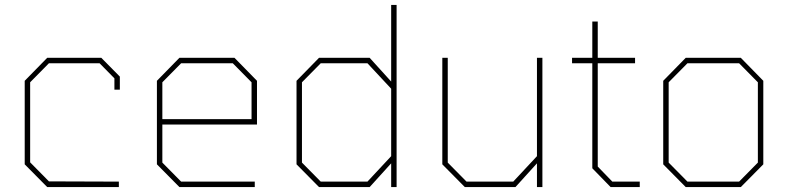

<svg xmlns="http://www.w3.org/2000/svg" viewBox="-20 -757 3189 777"><path d="M171 0 80 -92V-430L171 -523H390L465 -447V-394H443V-440L383 -501H178L102 -424V-100L178 -23L461 -22V0Z M706 0 615 -92V-430L706 -523H929L1020 -430V-253H637V-99L713 -22H1011V0ZM637 -275H998V-424L922 -501H713L637 -424Z M1271 0 1180 -92V-430L1271 -523H1476L1563 -427V-737H1585V0H1563V-96L1476 0ZM1278 -22H1467L1563 -125V-398L1467 -501H1278L1202 -424V-99Z M1861 0 1770 -92V-523H1792V-99L1868 -22H2057L2153 -125V-523H2175V0H2153V-96L2066 0Z M2451 0 2377 -76V-501H2295V-523H2377V-670H2399V-523H2550V-501H2399V-83L2458 -22H2569V0Z M2755 0 2664 -92V-430L2755 -523H2978L3069 -430V-92L2978 0ZM2762 -22H2971L3047 -99V-424L2971 -501H2762L2686 -424V-99Z"/></svg>

Font: Tomorrow Thin
Style: Regular
Weight: 250
Designer: Tony de Marco, Monica Rizzolli
Foundry: Just in Type
Version: Version 2.002